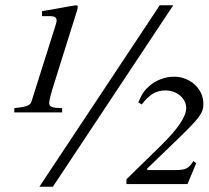

<svg xmlns="http://www.w3.org/2000/svg" viewBox="-20 -696 790 726"><path d="M516 -301C545 -339 570 -354 606 -354C649 -354 684 -324 684 -287C684 -255 652 -208 591 -148L458 -18V0H689L722 -79L711 -87C695 -60 682 -53 646 -53H538L536 -58L650 -168C737 -252 749 -269 749 -304C749 -360 699 -406 639 -406C605 -406 572 -394 546 -372C527 -356 517 -342 503 -309ZM635 -676H584L129 10H180ZM139 -635H170C185 -635 194 -631 194 -619C194 -614 194 -612 189 -597L99 -312C94 -297 81 -292 34 -287V-271H215V-287C176 -288 166 -292 166 -307C166 -316 172 -340 185 -381L271 -655C273 -661 274 -667 274 -671C274 -674 272 -676 269 -676C264 -676 240 -672 209 -666C175 -660 162 -657 139 -654Z"/></svg>

Font: XITS
Style: Italic
Weight: 400
Italic angle: -16.33°
Designer: MicroPress Inc., with final additions and corrections provided by Coen Hoffman, Elsevier (retired)
Version: Version 1.107